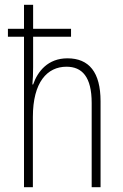

<svg xmlns="http://www.w3.org/2000/svg" viewBox="-20 -780 512 800"><path d="M118 -760H80V-660H13V-627H80V0H117V-293C117 -438 177 -502 257 -502C322 -502 362 -460 362 -351V0H399V-358C399 -479 351 -537 261 -537C180 -537 137 -483 118 -428H115C117 -452 118 -470 118 -500V-627H276V-660H118Z"/></svg>

Font: Noto Sans Gurmukhi Condensed ExtraLight
Style: Regular
Weight: 200
Width: 3
Designer: Jelle Bosma - Monotype Design Team
Foundry: Monotype Imaging Inc.
Version: Version 2.004